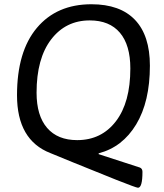

<svg xmlns="http://www.w3.org/2000/svg" viewBox="-20 -726 771 903"><path d="M410 -706Q545 -706 615 -632.5Q685 -559 685 -417Q685 -248 620.5 -141Q556 -34 444 -5V-1L638 62Q650 67 650 82Q650 157 629 157Q621 157 527.5 120Q434 83 328 39.5Q222 -4 217 -6Q60 -67 60 -278Q60 -484 153.5 -595Q247 -706 410 -706ZM402 -630Q289 -630 220.5 -540.5Q152 -451 152 -290Q152 -182 201.5 -124.5Q251 -67 343 -67Q457 -67 525 -155.5Q593 -244 593 -404Q593 -514 544 -572Q495 -630 402 -630Z"/></svg>

Font: Asap
Style: Italic
Weight: 400
Italic angle: -6°
Designer: Pablo Cosgaya
Foundry: Pablo Cosgaya
Version: Version 1.007;PS 001.007;hotconv 1.0.70;makeotf.lib2.5.58329